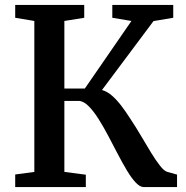

<svg xmlns="http://www.w3.org/2000/svg" viewBox="-20 -763 757 783"><path d="M42 0V-51.5L120 -62V-677.5L42 -690.5V-743H323.5V-690.5L242.5 -677.5V-402H326L516 -677.5L438 -690.5V-743H686.5V-690.5L606 -677L396 -396Q418 -389.5 437.2 -372.5Q456.5 -355.5 474.5 -332Q492.5 -308.5 510 -281Q533.5 -246 555.2 -208.8Q577 -171.5 596.5 -139.8Q616 -108 632.8 -86.8Q649.5 -65.5 662.5 -62L702 -51V0H566.5Q551 0 533.5 -18.5Q516 -37 497.8 -67.5Q479.5 -98 460.2 -135Q441 -172 422 -208Q402 -246 381.2 -278.8Q360.5 -311.5 340 -331.5Q319.5 -351.5 300 -351.5H242.5V-62L330 -50.5V0Z"/></svg>

Font: Merriweather 28pt SemiBold
Style: Regular
Weight: 600
Version: Version 2.100